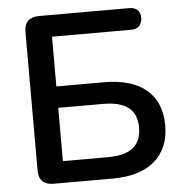

<svg xmlns="http://www.w3.org/2000/svg" viewBox="-51 -754 771 804"><g transform="rotate(-5 334.5 -352.5)"><path d="M141 0H391C540 0 629 -71 629 -203C629 -336 540 -405 391 -405H189V-614H522C551 -614 568 -631 568 -661C568 -689 551 -705 522 -705H141C102 -705 80 -684 80 -645V-60C80 -21 102 0 141 0ZM377 -91H189V-315H377C473 -315 519 -279 519 -203C519 -127 473 -91 377 -91Z"/></g></svg>

Font: SN Pro Medium
Style: Regular
Weight: 500
Designer: Tobias Whetton
Foundry: Supernotes
Version: Version 1.003;Glyphs 3.3 (3324)